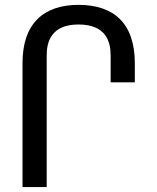

<svg xmlns="http://www.w3.org/2000/svg" viewBox="-20 -763 642 783"><path d="M71.8 0H170.4V-536.1C170.4 -564.9 174.8 -596.2 193.8 -621.1C212.9 -646 244.6 -663.1 300.3 -663.1C356 -663.1 388.7 -646 407.7 -621.1C426.8 -596.2 431.2 -564.9 431.2 -536.1V-427.2H529.8V-505.9C529.8 -586.4 508.3 -646 469.2 -685.1C429.7 -724.6 371.1 -743.2 300.3 -743.2C229 -743.2 171.9 -724.1 132.8 -685.1C93.3 -646 71.8 -586.4 71.8 -505.9Z"/></svg>

Font: Hack
Style: Regular
Weight: 400
Monospace: yes
Designer: Christopher Simpkins
Foundry: Christopher Simpkins
Version: Version 2.010